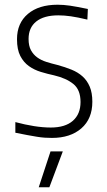

<svg xmlns="http://www.w3.org/2000/svg" viewBox="-20 -573 453 813"><path d="M194 68H246L189 220H144ZM200 11Q185 11 169.5 10Q154 9 136 6Q118 3 96 -1Q74 -5 45 -11V-56Q86 -45 124 -39Q162 -33 195 -33Q256 -33 288.5 -61.5Q321 -90 321 -141Q321 -193 290.5 -217.5Q260 -242 209 -254Q181 -260 153 -268.5Q125 -277 102.5 -293Q80 -309 66 -336Q52 -363 52 -407Q52 -475 98 -514Q144 -553 224 -553Q237 -553 249.5 -552Q262 -551 276.5 -549Q291 -547 309 -543.5Q327 -540 352 -535L350 -490Q308 -500 280 -504Q252 -508 227 -508Q166 -508 133.5 -482Q101 -456 101 -408Q101 -379 111 -360.5Q121 -342 137.5 -330Q154 -318 176 -311Q198 -304 223 -298Q256 -289 283 -278Q310 -267 329.5 -249.5Q349 -232 360 -206Q371 -180 371 -142Q371 -70 324.5 -29.5Q278 11 200 11Z"/></svg>

Font: Encode Sans Narrow
Style: ExtraLight
Weight: 200
Designer: Pablo Impallari, Andres Torresi
Foundry: Pablo Impallari, Andres Torresi
Version: Version 1.000; ttfautohint (v1.00) -l 8 -r 50 -G 200 -x 14 -